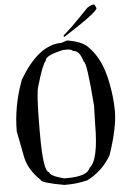

<svg xmlns="http://www.w3.org/2000/svg" viewBox="-76 -1308 923 1377"><g transform="rotate(-5 386.0 -619.5)"><path d="M397.5 -1001Q231.4 -1001 91.8 -761.7Q23.4 -580.1 23.4 -396.5L57.6 -219.7Q74.2 -119.1 164.1 -35.2Q164.1 -13.7 329.1 15.6H347.7Q422.9 15.6 497.1 -2.9Q610.4 -60.5 671.9 -168.9Q737.3 -362.3 737.3 -479.5Q737.3 -577.1 714.8 -689.5Q680.7 -863.3 587.9 -953.1Q546.9 -997.1 439.5 -1014.6ZM187.5 -396.5Q187.5 -664.1 207 -710.9Q250 -859.4 275.4 -884.8Q275.4 -920.9 405.3 -949.2H435.5Q463.9 -949.2 477.5 -935.5Q522.5 -935.5 545.9 -851.6Q567.4 -851.6 591.8 -530.3L587.9 -400.4Q587.9 -139.6 519.5 -88.9Q500 -31.2 352.5 -31.2H333Q229.5 -57.6 229.5 -85.9Q187.5 -85.9 187.5 -363.3ZM604.5 -1235.4Q462.9 -1086.9 418 -1052.7V-1045.9L421.9 -1043H424.8Q669.9 -1199.2 669.9 -1227.5Q660.2 -1254.9 653.3 -1254.9Q636.7 -1254.9 604.5 -1235.4Z"/></g></svg>

Font: Elementary Gothic 
Style: Regular
Weight: 400
Designer: Bill Roach / W.K. Roach
Version: Version 1.00 April 18, 2012, initial release